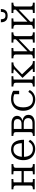

<svg xmlns="http://www.w3.org/2000/svg" viewBox="1782 -2605 835 4439"><g transform="rotate(-90 2199.5 -385.5)"><path d="M130 -99V-438Q130 -471 107 -482.5Q84 -494 45 -494H42V-537H280V-494H276Q262 -494 245 -493Q228 -492 216 -490Q204 -488 204 -484V-53Q204 -50 216 -47.5Q228 -45 245 -44Q262 -43 276 -43H280V0H42V-43H45Q84 -43 107 -54Q130 -65 130 -99ZM464 -53V-483Q464 -488 452 -490Q440 -492 423 -493Q406 -494 392 -494H388V-537H626V-494H623Q584 -494 561.5 -482.5Q539 -471 539 -438V-99Q539 -65 561.5 -54Q584 -43 623 -43H626V0H388V-43H392Q406 -43 423 -44Q440 -45 452 -47.5Q464 -50 464 -53ZM170 -253V-305H505V-253Z M793 -263Q793 -204 807 -162Q821 -120 846.5 -93.5Q872 -67 905.5 -54.5Q939 -42 979 -42Q1023 -42 1054.5 -56.5Q1086 -71 1108 -94Q1130 -117 1145 -142L1188 -109Q1169 -75 1139 -47Q1109 -19 1068.5 -4Q1028 11 978 11Q904 11 844.5 -21Q785 -53 750.5 -114.5Q716 -176 716 -264Q716 -349 747.5 -412Q779 -475 834.5 -511Q890 -547 962 -547Q1019 -547 1061 -528Q1103 -509 1131 -471.5Q1159 -434 1173.5 -378Q1188 -322 1188 -248H773V-299H1133L1110 -279Q1108 -337 1099 -378Q1090 -419 1072.5 -444.5Q1055 -470 1028 -481.5Q1001 -493 962 -493Q924 -493 892.5 -478.5Q861 -464 839 -435Q817 -406 805 -363Q793 -320 793 -263Z M1276 -537H1567Q1653 -537 1697 -501Q1741 -465 1741 -405Q1741 -373 1723.5 -344.5Q1706 -316 1671 -298Q1636 -280 1582 -280L1607 -300V-266L1584 -286Q1644 -286 1684 -267.5Q1724 -249 1744 -218.5Q1764 -188 1764 -150Q1764 -77 1715 -38.5Q1666 0 1577 0H1276V-43H1279Q1318 -43 1341 -54Q1364 -65 1364 -99V-438Q1364 -471 1341 -482.5Q1318 -494 1279 -494H1276ZM1438 -52H1567Q1630 -52 1659 -79Q1688 -106 1688 -152Q1688 -201 1657 -227.5Q1626 -254 1557 -254H1414V-305H1554Q1595 -305 1619.5 -317.5Q1644 -330 1655 -351.5Q1666 -373 1666 -400Q1666 -441 1640 -462.5Q1614 -484 1556 -484H1438Z M2125 -41Q2171 -41 2203.5 -57Q2236 -73 2258 -97.5Q2280 -122 2296 -149L2338 -116Q2319 -79 2288.5 -50Q2258 -21 2217 -4.5Q2176 12 2124 12Q2043 12 1983 -22Q1923 -56 1890.5 -119Q1858 -182 1858 -268Q1858 -353 1891 -415.5Q1924 -478 1984.5 -512.5Q2045 -547 2129 -547Q2182 -547 2220.5 -538Q2259 -529 2284 -517.5Q2309 -506 2319 -498V-360H2241V-481Q2252 -480 2260 -476Q2268 -472 2273 -467Q2278 -462 2280 -456Q2282 -450 2280 -444Q2260 -465 2221 -479.5Q2182 -494 2130 -494Q2064 -494 2021 -467Q1978 -440 1957.5 -389.5Q1937 -339 1937 -268Q1937 -212 1949 -169.5Q1961 -127 1984 -98.5Q2007 -70 2042.5 -55.5Q2078 -41 2125 -41Z M2506 -99V-438Q2506 -471 2483 -482.5Q2460 -494 2421 -494H2418V-537H2658V-494H2653Q2639 -494 2622 -493Q2605 -492 2592.5 -490Q2580 -488 2580 -484V-53Q2580 -50 2592.5 -47.5Q2605 -45 2622 -44Q2639 -43 2653 -43H2658V0H2418V-43H2421Q2460 -43 2483 -54Q2506 -65 2506 -99ZM3007 0H2755V-43H2761Q2777 -43 2793.5 -44.5Q2810 -46 2822 -48Q2834 -50 2834 -53L2621 -279V-286L2819 -477Q2819 -483 2805 -486.5Q2791 -490 2771.5 -491.5Q2752 -493 2735 -493H2726V-537H2977V-493H2968Q2947 -493 2930 -489Q2913 -485 2897 -476Q2881 -467 2864 -451L2679 -273L2680 -315L2903 -81Q2918 -66 2932 -58Q2946 -50 2962.5 -46.5Q2979 -43 2999 -43H3007Z M3159 -99V-438Q3159 -471 3136 -482.5Q3113 -494 3074 -494H3071V-537H3309V-494H3305Q3291 -494 3274 -493Q3257 -492 3245 -490Q3233 -488 3233 -484V-53Q3233 -50 3245 -47.5Q3257 -45 3274 -44Q3291 -43 3305 -43H3309V0H3071V-43H3074Q3113 -43 3136 -54Q3159 -65 3159 -99ZM3510 -53V-484Q3510 -488 3497.5 -490Q3485 -492 3468 -493Q3451 -494 3437 -494H3434V-537H3672V-494H3669Q3630 -494 3607 -482.5Q3584 -471 3584 -438V-99Q3584 -65 3607 -54Q3630 -43 3669 -43H3672V0H3434V-43H3437Q3451 -43 3468 -44Q3485 -45 3497.5 -47.5Q3510 -50 3510 -53ZM3223 -92 3190 -128 3520 -446 3553 -410Z M3844 -99V-438Q3844 -471 3821 -482.5Q3798 -494 3759 -494H3756V-537H3994V-494H3990Q3976 -494 3959 -493Q3942 -492 3930 -490Q3918 -488 3918 -484V-53Q3918 -50 3930 -47.5Q3942 -45 3959 -44Q3976 -43 3990 -43H3994V0H3756V-43H3759Q3798 -43 3821 -54Q3844 -65 3844 -99ZM4195 -53V-484Q4195 -488 4182.5 -490Q4170 -492 4153 -493Q4136 -494 4122 -494H4119V-537H4357V-494H4354Q4315 -494 4292 -482.5Q4269 -471 4269 -438V-99Q4269 -65 4292 -54Q4315 -43 4354 -43H4357V0H4119V-43H4122Q4136 -43 4153 -44Q4170 -45 4182.5 -47.5Q4195 -50 4195 -53ZM3908 -92 3875 -128 4205 -446 4238 -410ZM4057 -626Q4010 -626 3976 -641.5Q3942 -657 3923 -691.5Q3904 -726 3903 -783H3973Q3975 -742 3984 -719Q3993 -696 4011.5 -686.5Q4030 -677 4059 -677Q4089 -677 4107 -686.5Q4125 -696 4134 -719Q4143 -742 4145 -783H4211Q4210 -726 4191 -691.5Q4172 -657 4138 -641.5Q4104 -626 4057 -626Z"/></g></svg>

Font: Roboto Serif Light
Style: Regular
Weight: 300
Designer: Greg Gazdowicz
Foundry: Commercial Type
Version: Version 1.008